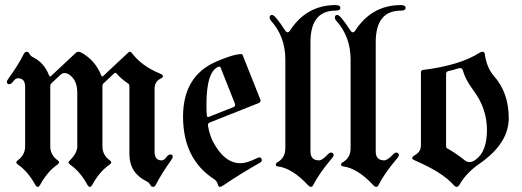

<svg xmlns="http://www.w3.org/2000/svg" viewBox="-20 -727 2059 757"><path d="M7.3 -404.8Q7.3 -409.2 15.1 -419.9Q52.7 -471.7 73.7 -514.2Q78.1 -522.9 85.2 -522.9Q92.3 -522.9 96.2 -514.6Q100.1 -506.3 111.8 -500.5Q153.8 -479.5 173.3 -430.2Q175.3 -425.3 177.2 -425.3Q179.2 -425.3 181.2 -427.2L278.3 -518.1Q283.7 -522.9 289.3 -522.9Q294.9 -522.9 300.8 -519.5Q355.5 -489.3 378.9 -430.2Q380.9 -425.3 382.8 -425.3Q384.8 -425.3 386.7 -427.2L484.9 -519Q489.3 -522.9 492.7 -522.9Q496.1 -522.9 499 -519Q538.1 -466.8 609.4 -437.5Q622.6 -432.1 622.6 -426.8Q622.6 -421.4 611.3 -416Q589.4 -404.8 589.4 -376V-128.4Q589.4 -94.7 617.2 -94.7Q627 -94.7 635.3 -106.4Q643.6 -118.2 652.3 -118.2Q661.1 -118.2 661.1 -108.4Q661.1 -104 653.3 -93.3Q616.2 -41.5 594.7 1Q590.3 9.8 583.3 9.8Q576.2 9.8 572.3 1.5Q568.4 -6.8 556.6 -12.7Q490.2 -45.9 490.2 -119.6V-387.2Q490.2 -394 485.4 -397.5Q455.1 -418 439.5 -437.5Q437.5 -439.9 434.8 -439.9Q432.1 -439.9 429.7 -437.5L387.7 -397.9Q383.8 -394 383.8 -388.2V-149.9Q383.8 -115.7 413.1 -94.7Q418.5 -90.8 418.5 -86.7Q418.5 -82.5 412.1 -78.1Q373 -51.3 344.2 1Q339.4 9.8 334.2 9.8Q329.1 9.8 324.2 1Q295.4 -51.3 256.3 -78.1Q250 -82.5 250 -86.2Q250 -89.8 255.4 -94.7Q284.7 -123.5 284.7 -149.9V-361.8Q284.7 -410.2 253.9 -432.1Q244.1 -439 234.9 -439Q225.6 -439 217.8 -431.6L182.1 -397.9Q178.2 -394 178.2 -388.2V-149.9Q178.2 -116.2 207.5 -94.7Q212.9 -90.8 212.9 -86.7Q212.9 -82.5 206.5 -78.1Q167.5 -51.3 138.7 1Q133.8 9.8 128.7 9.8Q123.5 9.8 118.7 1Q89.8 -51.3 50.8 -78.1Q44.4 -82.5 44.4 -86.7Q44.4 -90.8 49.8 -94.7Q79.1 -116.2 79.1 -149.9V-384.8Q79.1 -418.5 50.8 -418.5Q41 -418.5 32.7 -406.7Q24.4 -395 15.9 -395Q7.3 -395 7.3 -404.8Z M701.7 -267.1Q701.7 -427.2 832 -483.9Q900.4 -513.7 931.6 -513.7Q935.1 -513.7 936.5 -510.3L1005.9 -335.9Q1007.3 -333 1007.3 -330.1Q1007.3 -323.7 999 -320.3L808.6 -244.6Q799.8 -241.2 799.8 -234.9Q799.8 -232.4 800.3 -230Q806.6 -193.4 820.3 -167.5Q865.2 -83.5 927.7 -83.5Q953.1 -83.5 992.2 -103Q999 -106.4 1002 -106.4Q1012.2 -106.4 1012.2 -94.7Q1012.2 -89.4 1003.4 -84.5Q931.2 -43.9 861.3 3.4Q852.1 9.8 846.7 9.8Q841.3 9.8 838.1 -2Q835 -13.7 823.7 -21Q701.7 -100.1 701.7 -267.1ZM793.9 -314Q793.9 -280.8 795.9 -270Q796.9 -265.6 799.6 -265.6Q802.2 -265.6 805.7 -267.1L900.4 -304.7Q907.2 -307.6 907.2 -313.5Q907.2 -315.9 905.8 -319.3L850.1 -459.5Q848.1 -464.4 845.5 -464.4Q842.8 -464.4 841.8 -463.9Q793.9 -445.8 793.9 -314Z M1043 -658.7Q1043 -668 1053.2 -668Q1064.5 -668 1103.5 -607.9Q1108.9 -599.6 1114 -599.6Q1119.1 -599.6 1123.5 -606.9Q1189 -707 1303.2 -707Q1321.8 -707 1321.8 -696Q1321.8 -685.1 1303.2 -685.1Q1204.1 -685.1 1204.1 -561V-129.9Q1204.1 -94.7 1237.8 -94.7Q1250.5 -94.7 1272.9 -118.7Q1279.3 -125.5 1284.2 -125.5Q1295.4 -125.5 1295.4 -115.2Q1295.4 -110.8 1289.6 -104Q1238.8 -44.4 1214.8 2.9Q1211.4 9.8 1206.1 9.8Q1200.7 9.8 1194.3 2.9Q1131.8 -64 1075.7 -70.8Q1067.4 -71.8 1067.4 -77.6Q1067.4 -83.5 1072.8 -86.4Q1105 -104 1105 -142.6V-492.2Q1105 -582.5 1048.3 -645.5Q1043 -650.9 1043 -658.7Z M1300.3 -658.7Q1300.3 -668 1310.5 -668Q1321.8 -668 1360.8 -607.9Q1366.2 -599.6 1371.3 -599.6Q1376.5 -599.6 1380.9 -606.9Q1446.3 -707 1560.5 -707Q1579.1 -707 1579.1 -696Q1579.1 -685.1 1560.5 -685.1Q1461.4 -685.1 1461.4 -561V-129.9Q1461.4 -94.7 1495.1 -94.7Q1507.8 -94.7 1530.3 -118.7Q1536.6 -125.5 1541.5 -125.5Q1552.7 -125.5 1552.7 -115.2Q1552.7 -110.8 1546.9 -104Q1496.1 -44.4 1472.2 2.9Q1468.8 9.8 1463.4 9.8Q1458 9.8 1451.7 2.9Q1389.2 -64 1333 -70.8Q1324.7 -71.8 1324.7 -77.6Q1324.7 -83.5 1330.1 -86.4Q1362.3 -104 1362.3 -142.6V-492.2Q1362.3 -582.5 1305.7 -645.5Q1300.3 -650.9 1300.3 -658.7Z M1617.2 -116.2Q1639.6 -128.9 1639.6 -154.8V-441.4Q1639.6 -450.2 1647.5 -451.2Q1793 -469.2 1870.6 -519Q1876.5 -522.9 1883.3 -522.9Q1890.1 -522.9 1891.6 -513.2Q1898.9 -460 1927.2 -427.7Q1985.8 -361.8 1985.8 -261.2Q1985.8 -161.6 1871.1 -82Q1818.8 -45.9 1792 0.5Q1786.6 9.8 1780.8 9.8Q1774.9 9.8 1767.6 1.5Q1724.1 -47.9 1615.2 -94.7Q1605 -99.1 1605 -104.2Q1605 -109.4 1617.2 -116.2ZM1738.8 -149.9Q1738.8 -144 1744.6 -141.1Q1771 -127.4 1813.5 -94.2Q1821.8 -87.9 1832.3 -87.9Q1842.8 -87.9 1856.4 -98.1Q1899.9 -129.9 1899.9 -214.8Q1899.9 -299.8 1846.2 -371.1Q1815.4 -413.1 1806.6 -444.3Q1802.7 -458.5 1795.9 -458.5Q1789.1 -458.5 1782.7 -456.1Q1770.5 -451.7 1748 -446.8Q1738.8 -444.8 1738.8 -435.5Z"/></svg>

Font: UnifrakturMaguntia
Style: Book
Weight: 400
Designer: j. 'mach' wust, Gerrit Ansmann, Georg Duffner, based on a font by Peter Wiegel, original typeface by Carl Albert Fahrenw
Version: Version 2017-03-19